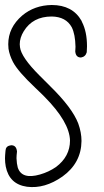

<svg xmlns="http://www.w3.org/2000/svg" viewBox="-20 -749 417 768"><path d="M308 -661Q328 -622 328 -564Q328 -552 327 -540Q322 -522 304 -519Q286 -519 282 -537Q281 -540 281 -543Q282 -553 282 -562Q281 -612 267 -640Q244 -682 187 -683Q111 -683 75 -624Q59 -598 59 -572Q59 -568 60 -560Q65 -520 138 -447Q141 -444 180 -405Q269 -318 293 -255Q306 -219 306 -185Q305 -97 230 -43Q159 7 88 -2Q17 -12 3 -83Q0 -99 0 -115Q0 -125 2 -146Q3 -164 20 -167Q23 -168 25 -168Q43 -168 47 -149Q48 -146 48 -143Q46 -126 46 -116Q47 -93 51 -79Q67 -30 140 -51Q175 -61 204 -81Q260 -123 260 -187Q258 -261 158 -362Q153 -367 148 -372Q139 -381 121 -398Q52 -463 32 -501Q18 -528 14 -554Q13 -564 13 -572Q13 -639 69 -687Q118 -728 187 -729Q270 -729 306 -666Q307 -663 308 -661Z"/></svg>

Font: Santa Chrismast Display
Style: Regular
Weight: 400
Designer: MUHAMMAD YONI
Version: Version 001.000